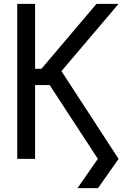

<svg xmlns="http://www.w3.org/2000/svg" viewBox="-20 -820 640 991"><path d="M97 -381V-465H194L478 -800H592L236 -381ZM380 151 485 0H592L486 151ZM69 0V-800H161V0ZM485 0 209 -423 271 -493 592 0Z"/></svg>

Font: Victor Mono SemiBold
Style: Regular
Weight: 600
Monospace: yes
Designer: Rune Bjørnerås
Version: Version 1.561;gftools[0.9.30]